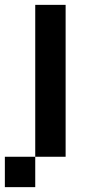

<svg xmlns="http://www.w3.org/2000/svg" viewBox="-145 -645 415 790"><path d="M-125 125V0H0V125ZM125 0H0V-625H125Z"/></svg>

Font: Tiny5
Style: Regular
Weight: 400
Designer: Stefan Schmidt
Foundry: Made with Bits'n'Picas by Kreative Software
Version: Version 1.002; ttfautohint (v1.8.4.7-5d5b)